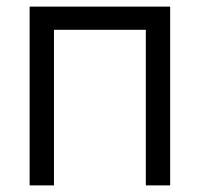

<svg xmlns="http://www.w3.org/2000/svg" viewBox="-20 -560 604 580"><path d="M143 0V-470H420.5V0H494V-540H69.5V0Z"/></svg>

Font: Vela Sans
Style: Regular
Weight: 400
Designer: Principal design: Mikhail Sharanda - project Manrope.
Design modification: Ravid Balaliev
Foundry: Mikhail Sharanda
Version: Version 1.001